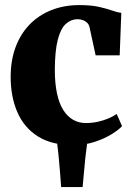

<svg xmlns="http://www.w3.org/2000/svg" viewBox="-20 -574 534 774"><path d="M226.5 180Q224.5 150.5 222 121Q219.5 91.5 216.8 61Q214 30.5 209.5 -2H332Q327.5 30.5 324.2 61Q321 91.5 318.5 121Q316 150.5 313 180ZM275 11Q188 11 132.2 -24.5Q76.5 -60 49.8 -122.2Q23 -184.5 23 -264Q23 -330.5 42.8 -383.8Q62.5 -437 99.2 -475Q136 -513 187 -533.2Q238 -553.5 300 -553.5Q346.5 -553.5 378 -546.5Q409.5 -539.5 431.2 -531.8Q453 -524 469 -522L462.5 -351H365.5L341 -464Q338.5 -475.5 330.8 -482.8Q323 -490 313 -493.2Q303 -496.5 293.5 -496.5Q266 -496.5 245.2 -477.5Q224.5 -458.5 213 -414.2Q201.5 -370 201 -293.5Q201 -238 209.8 -197.2Q218.5 -156.5 235.2 -130.2Q252 -104 275 -91Q298 -78 326 -78Q351 -78 373.8 -83Q396.5 -88 416.2 -96.2Q436 -104.5 450.5 -114.5L472 -65.5Q459.5 -51.5 430.8 -33.5Q402 -15.5 362 -2.2Q322 11 275 11Z"/></svg>

Font: Merriweather 60pt Black
Style: Regular
Weight: 900
Version: Version 2.100